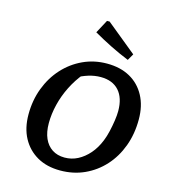

<svg xmlns="http://www.w3.org/2000/svg" viewBox="-132 -1025 1008 1141"><g transform="rotate(15 371.5 -454.5)"><path d="M344 11Q262 11 202.5 -23Q143 -57 110 -118Q77 -179 77 -263Q77 -350 105.5 -425Q134 -500 185 -556Q236 -612 304 -643.5Q372 -675 451 -675Q533 -675 592.5 -642Q652 -609 685 -547.5Q718 -486 718 -403Q718 -313 690 -237.5Q662 -162 611.5 -106.5Q561 -51 493 -20Q425 11 344 11ZM350 -70Q393 -70 430.5 -89.5Q468 -109 499 -144.5Q530 -180 550 -230Q561 -257 569 -291.5Q577 -326 582 -360Q587 -394 587 -419Q587 -500 547.5 -544Q508 -588 435 -588Q398 -588 360.5 -576.5Q323 -565 282 -542L329 -574Q291 -528 263.5 -473Q236 -418 221.5 -359Q207 -300 207 -244Q207 -189 224 -150.5Q241 -112 273 -91Q305 -70 350 -70ZM563 -728Q504 -752 449 -779.5Q394 -807 340 -838L384 -920H400L586 -768Z"/></g></svg>

Font: Piazzolla Thin
Style: Bold Italic
Weight: 700
Italic angle: -11.3°
Version: Version 2.005